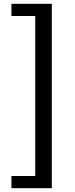

<svg xmlns="http://www.w3.org/2000/svg" viewBox="-20 -817 396 1008"><path d="M40 171V107H165V-733H40V-797H252V171Z"/></svg>

Font: Noto Sans KR Thin Medium
Style: Regular
Weight: 500
Version: Version 2.004-H2;hotconv 1.0.118;makeotfexe 2.5.65603